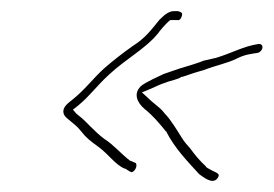

<svg xmlns="http://www.w3.org/2000/svg" viewBox="-20 -432 492 345"><path d="M95 -226C99 -218 114 -211 125 -197C135 -184 142 -179 157 -168C175 -155 187 -136 204 -129H205L213 -124C216 -123 216 -122 218 -123C224 -126 227 -135 224 -139L215 -143H214C198 -155 184 -172 168 -182C151 -194 133 -216 123 -223L117 -228L111 -235L120 -242C143 -261 151 -275 176 -298C206 -326 242 -345 263 -371L264 -372C265 -374 277 -389 286 -396H298C302 -395 305 -397 307 -404C308 -408 307 -410 300 -412H293C285 -412 278 -408 267 -397C252 -379 242 -364 218 -349C201 -337 183 -323 167 -309C146 -290 134 -272 109 -252C94 -241 92 -234 95 -226ZM232 -276C220 -263 226 -248 240 -236C254 -225 266 -211 278 -196H279V-195C294 -166 315 -144 338 -119C344 -115 362 -99 371 -112C378 -122 366 -121 350 -132V-133C339 -143 330 -154 322 -165C317 -171 311 -177 307 -184C298 -198 287 -217 276 -228C267 -240 258 -244 246 -256L235 -266L252 -273C261 -277 269 -281 276 -283C288 -288 300 -289 306 -294H308C320 -298 331 -302 346 -306C369 -315 388 -318 406 -327C420 -334 430 -335 443 -337C452 -339 456 -353 445 -353C417 -349 398 -337 368 -328L346 -323C339 -320 329 -317 323 -315L303 -309C292 -305 282 -302 274 -299L255 -290C246 -285 238 -282 232 -276Z"/></svg>

Font: Stray Cat
Style: ExLtObl
Weight: 200
Version: Version 1.0